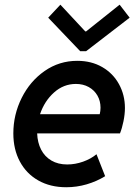

<svg xmlns="http://www.w3.org/2000/svg" viewBox="-20 -787 578 815"><path d="M36.6 -220.7Q36.6 -300.3 72 -371.3Q107.4 -442.4 169.4 -485.6Q231.4 -528.8 308.1 -528.8Q368.2 -528.8 414.1 -502.2Q460 -475.6 485.1 -429.7Q510.3 -383.8 510.3 -328.6Q510.3 -302.7 504.2 -272.5Q498 -242.2 489.3 -220.7H137.7Q139.2 -181.6 154.5 -151.9Q169.9 -122.1 198.2 -105.5Q226.6 -88.9 265.1 -88.9Q299.3 -88.9 332.8 -100.8Q366.2 -112.8 389.6 -132.3L426.3 -39.1Q390.6 -17.1 348.1 -4.6Q305.7 7.8 261.2 7.8Q193.4 7.8 142.6 -21Q91.8 -49.8 64.2 -101.6Q36.6 -153.3 36.6 -220.7ZM403.3 -302.2Q406.7 -315.9 406.7 -329.6Q406.7 -358.4 393.6 -381.3Q380.4 -404.3 356.7 -417.5Q333 -430.7 302.2 -430.7Q250 -430.7 209.5 -394.5Q168.9 -358.4 149.9 -302.2ZM184.6 -711.9 236.3 -767.1 341.8 -653.8H345.7L487.8 -767.1L530.3 -711.9L345.7 -569.8H320.3Z"/></svg>

Font: Reddit Sans Fudge SmBold Italic
Style: Regular
Weight: 600
Italic angle: -11.25°
Designer: Stephen Hutchings
Version: Version 1.013